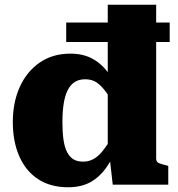

<svg xmlns="http://www.w3.org/2000/svg" viewBox="-20 -778 750 809"><path d="M277 -552Q332 -552 372.5 -529Q413 -506 442 -462.5Q471 -419 489 -356L467 -329Q445 -365 426.5 -390.5Q408 -416 388 -430Q368 -444 339 -444Q313 -444 295 -432.5Q277 -421 265.5 -398.5Q254 -376 248.5 -342Q243 -308 243 -264Q243 -221 247.5 -189.5Q252 -158 262.5 -137.5Q273 -117 289 -107Q305 -97 330 -97Q350 -97 367 -104.5Q384 -112 399.5 -127.5Q415 -143 431 -167Q447 -191 467 -224L483 -175Q458 -115 429 -73.5Q400 -32 361 -10.5Q322 11 267 11Q192 11 140 -23.5Q88 -58 61 -120Q34 -182 34 -264Q34 -347 63.5 -412Q93 -477 147.5 -514.5Q202 -552 277 -552ZM434 -758H638V-110Q638 -96 649 -91Q660 -86 682 -81L689 -79V0H455L441 -124L434 -112ZM695 -683V-601H259V-683Z"/></svg>

Font: Roboto Serif ExtraBold
Style: Regular
Weight: 800
Designer: Greg Gazdowicz
Foundry: Commercial Type
Version: Version 1.008